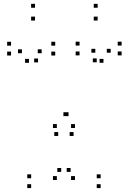

<svg xmlns="http://www.w3.org/2000/svg" viewBox="-20 -954 660 984"><path d="M357 -257.2V-277.2H337V-257.2ZM547.3 -683.8V-703.8H527.3V-683.8ZM510.3 -632.2V-652.2H490.3V-632.2ZM603.3 -670.2V-690.2H583.3V-670.2ZM603.3 -720.5V-740.5H583.3V-720.5ZM387.7 -720.5V-740.5H367.7V-720.5ZM387.7 -670.2V-690.2H367.7V-670.2ZM475.7 -634.7V-654.7H455.7V-634.7ZM468.5 -683.8V-703.8H448.5V-683.8ZM331.2 -358.8V-378.8H311.2V-358.8ZM325 -358.8V-378.8H305V-358.8ZM193.5 -681.2V-701.2H173.5V-681.2ZM175 -634.2V-654.2H155V-634.2ZM263 -669.5V-689.5H243V-669.5ZM263 -720V-740H243V-720ZM36.7 -720V-740H16.7V-720ZM36.7 -669.5V-689.5H16.7V-669.5ZM128.5 -632.2V-652.2H108.5V-632.2ZM92.3 -681.2V-701.2H72.3V-681.2ZM278.2 -257.2V-277.2H258.2V-257.2ZM495.8 10V-10H475.8V10ZM495.8 -40.5V-60.5H475.8V-40.5ZM341.8 -73V-93H321.8V-73ZM364.2 -31.5V-51.5H344.2V-31.5ZM364.2 -298V-318H344.2V-298ZM271.3 -298V-318H251.3V-298ZM271.3 -31.5V-51.5H251.3V-31.5ZM293.7 -73V-93H273.7V-73ZM139.7 -40.5V-60.5H119.7V-40.5ZM139.7 10V-10H119.7V10ZM480.5 -848.8V-868.8H460.5V-848.8ZM480.5 -914.3V-934.3H460.5V-914.3ZM159.5 -914.3V-934.3H139.5V-914.3ZM159.5 -848.8V-868.8H139.5V-848.8Z"/></svg>

Font: Monaspace Xenon Dots Var
Style: Regular
Weight: 400
Designer: Riley Cran and the Lettermatic Team
Version: Version 1.100 (Monaspace Xenon Dots)